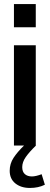

<svg xmlns="http://www.w3.org/2000/svg" viewBox="-20 -720 247 950"><path d="M49 -700H157V-585H49ZM49 -496H157V0H49ZM158 0Q125 32 107.5 57Q90 82 90 107Q90 130 103 141.5Q116 153 138 153Q157 153 186 142L202 194Q170 210 128 210Q84 210 56 187.5Q28 165 28 125Q28 90 47 61Q66 32 99 0Z"/></svg>

Font: Cabin Condensed SemiBold
Style: Regular
Weight: 600
Width: 3
Designer: Pablo Impallari
Foundry: Pablo Impallari. http://www.impallari.com Igino Marini. http://www.ikern.com
Version: Version 2.200